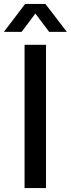

<svg xmlns="http://www.w3.org/2000/svg" viewBox="-46 -957 360 977"><path d="M79 0V-729H188V0ZM-26 -795 82 -937H185L294 -795H204L134 -888L64 -795Z"/></svg>

Font: Mona Sans ExtraLight Medium
Style: Regular
Weight: 500
Version: Version 2.000